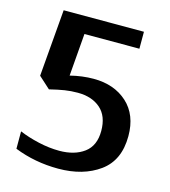

<svg xmlns="http://www.w3.org/2000/svg" viewBox="-105 -769 764 864"><g transform="rotate(15 277.0 -337.5)"><path d="M41 -28V-109Q81 -92 131.5 -80.5Q182 -69 229 -69Q300 -69 344.5 -102Q389 -135 389 -204Q389 -273 349 -308Q309 -343 243 -343Q211 -343 182.5 -338.5Q154 -334 113 -324L59 -373L85 -685H459V-606H203L187 -408Q243 -422 296 -422Q392 -422 452.5 -367Q513 -312 513 -213Q513 -100 437 -45Q361 10 245 10Q137 10 41 -28Z"/></g></svg>

Font: MaitreeSemiBold
Style: Regular
Weight: 600
Designer: CadsonDemak Team
Foundry: CadsonDemak
Version: Version 1.000